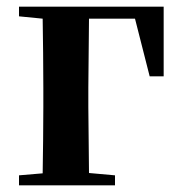

<svg xmlns="http://www.w3.org/2000/svg" viewBox="-20 -556 547 576"><path d="M37 -507 108 -500C109 -442 110 -355 110 -293V-235C110 -179 109 -94 108 -36L37 -30V0H325V-30L247 -37L245 -235V-293L247 -500H385L429 -327H471V-536H37Z"/></svg>

Font: Noto Serif JP
Style: Bold
Weight: 700
Designer: Ryoko NISHIZUKA 西塚涼子 (kana & ideographs); Frank Grießhammer (Latin, Greek & Cyrillic); Wenlong ZHANG 张文龙 (bopomofo); San
Foundry: Adobe
Version: Version 2.001;hotconv 1.1.0;makeotfexe 2.6.0